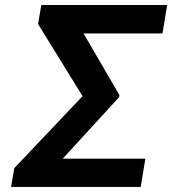

<svg xmlns="http://www.w3.org/2000/svg" viewBox="-20 -740 698 760"><path d="M555.4 -111.9 536.9 0H23.8L36.6 -74.6L306.8 -359.4L130.7 -644.9L143.5 -720.2H641.7L623.2 -607.6H310.7L452.4 -364L451.7 -355.8L228.3 -111.9Z"/></svg>

Font: Inter UI Semi Bold
Style: Italic
Weight: 600
Italic angle: -9.39999°
Designer: Rasmus Andersson
Foundry: rsms
Version: 3.2;8d6f07862